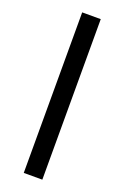

<svg xmlns="http://www.w3.org/2000/svg" viewBox="-148 -807 554 854"><g transform="rotate(20 129.0 -380.0)"><path d="M172.9 0H85V-759.8H172.9Z"/></g></svg>

Font: Noto Sans Historic
Style: Regular
Weight: 400
Designer: Monotype Design Team
Foundry: Monotype Imaging Inc.
Version: Version 0.71 uh